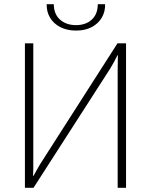

<svg xmlns="http://www.w3.org/2000/svg" viewBox="-20 -897 721 917"><path d="M582 -690V0H542V-562Q542 -580 542.5 -598Q543 -616 543 -633H541Q534 -618 524.5 -601Q515 -584 506 -569L140 0H99V-690H139V-131Q139 -112 139 -94Q139 -76 138 -57H140Q149 -73 159.5 -92Q170 -111 180 -126L541 -690ZM447 -877H482Q483 -841 466 -812.5Q449 -784 418 -767.5Q387 -751 343 -751Q300 -751 268 -767.5Q236 -784 219 -812.5Q202 -841 203 -877H237Q237 -830 266.5 -803.5Q296 -777 343 -777Q390 -777 418.5 -803.5Q447 -830 447 -877Z"/></svg>

Font: Exo 2 ExtraLight
Style: Regular
Weight: 250
Designer: Natanael Gama
Foundry: Natanael Gama
Version: Version 2.010